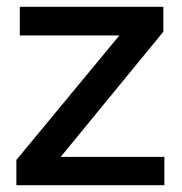

<svg xmlns="http://www.w3.org/2000/svg" viewBox="-20 -543 534 563"><path d="M28 -74 330 -439H38V-523H459V-450L158 -83H462V0H28Z"/></svg>

Font: Rising Sun SemiBold
Style: Regular
Weight: 600
Designer: Matt McInerney, Pablo Impallari, Rodrigo Fuenzalida (Raleway font), Stephen Hutchings (Greek), Cristiano Sobral (main ch
Foundry: The Rising Sun Project Authors
Version: Version 4.327; ttfautohint (v1.8.4.7-5d5b-dirty)